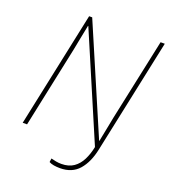

<svg xmlns="http://www.w3.org/2000/svg" viewBox="-157 -828 988 1116"><g transform="rotate(20 337.0 -270.0)"><path d="M343 174Q323 174 305 171Q287 168 275 161L278 138Q293 142 309 145Q325 148 342 148Q388 148 418 127Q448 106 466 70Q484 34 493 -11L216 -659H214Q205 -616 198 -579Q191 -542 183 -502L77 0H50L201 -714H220L503 -54H505Q513 -93 521 -134.5Q529 -176 536 -211L643 -714H669L519 -5Q502 77 460 125.5Q418 174 343 174Z"/></g></svg>

Font: Noto Sans Thin
Style: Italic
Weight: 100
Italic angle: -12°
Designer: Monotype Design Team
Foundry: Monotype Imaging Inc.
Version: Version 2.013; ttfautohint (v1.8.4.7-5d5b)